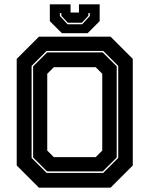

<svg xmlns="http://www.w3.org/2000/svg" viewBox="-20 -870 693 890"><path d="M160.5 0 57.5 -103V-597L160.5 -700H492.5L595.5 -597V-103L492.5 0ZM229.5 -141.5H423.5L454 -172V-528L423.5 -558.5H229.5L199 -528V-172ZM196 -68.5H458.5L528 -138V-564.5L458.5 -634H196L126.5 -564.5V-138ZM198.5 -75.5 133.5 -140V-562.5L198.5 -627H456L521 -562.5V-140L456 -75.5ZM267 -716 211 -772V-850H307V-812H346V-850H442V-772L386 -716ZM293 -757.5H361L396.5 -796V-809H389.5V-797L359.5 -764.5H294.5L264.5 -797V-809H257.5V-796Z"/></svg>

Font: Tourney ExtraBold
Style: Regular
Weight: 800
Designer: Tyler Finck
Foundry: Etcetera Type Co
Version: Version 1.015